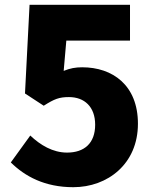

<svg xmlns="http://www.w3.org/2000/svg" viewBox="-20 -765 649 799"><path d="M285 14C428 14 554 -83 554 -250C554 -411 448 -485 322 -485C294 -485 272 -481 245 -470L256 -596H521V-745H103L84 -376L162 -325C206 -353 226 -361 267 -361C331 -361 376 -321 376 -246C376 -169 331 -130 259 -130C200 -130 148 -161 106 -201L25 -89C84 -31 166 14 285 14Z"/></svg>

Font: Source Han Sans HK Heavy
Style: Regular
Weight: 900
Designer: Ryoko NISHIZUKA 西塚涼子 (kana, bopomofo & ideographs); Paul D. Hunt (Latin, Greek & Cyrillic); Sandoll Communications 산돌커뮤니
Foundry: Adobe
Version: Version 2.000;hotconv 1.0.107;makeotfexe 2.5.65593